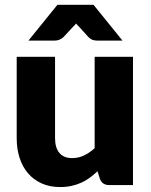

<svg xmlns="http://www.w3.org/2000/svg" viewBox="-20 -748 610 776"><path d="M47.5 0ZM202.5 -518.5V-189.5Q202.5 -151 220 -130Q237.5 -109 271.5 -109Q297 -109 319.2 -119.5Q341.5 -130 362.5 -149V-518.5H517.5V0H421.5Q392.5 0 383.5 -26L374 -56Q359 -41.5 343 -29.8Q327 -18 308.8 -9.8Q290.5 -1.5 269.5 3.2Q248.5 8 223.5 8Q181 8 148.2 -6.8Q115.5 -21.5 93 -48Q70.5 -74.5 59 -110.5Q47.5 -146.5 47.5 -189.5V-518.5ZM475 -584H372Q363 -584 354.5 -586.8Q346 -589.5 337.5 -598L300 -639.5Q297 -642.5 293.8 -645.8Q290.5 -649 287.5 -653Q284.5 -649 281.2 -645.5Q278 -642 275 -639.5L236.5 -598Q229 -591 220 -587.5Q211 -584 202 -584H95L212 -728.5H358Z"/></svg>

Font: Lato Black
Style: Regular
Weight: 900
Designer: Lukasz Dziedzic
Foundry: tyPoland Lukasz Dziedzic
Version: Version 2.007; 2014-02-27